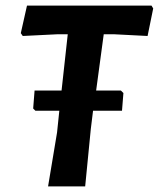

<svg xmlns="http://www.w3.org/2000/svg" viewBox="-20 -663 565 683"><path d="M410 -341 419 -332 414 -269H311L303 -204L283 0H151L183 -192L191 -269H106L98 -277L103 -341H199L221 -541H182L61 -535L54 -545L76 -643H519L525 -633L505 -535L388 -541H349L322 -341Z"/></svg>

Font: Alegreya Sans
Style: Bold Italic
Weight: 700
Italic angle: -7°
Designer: Juan Pablo del Peral
Foundry: Huerta Tipografica
Version: Version 2.007